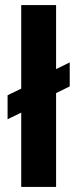

<svg xmlns="http://www.w3.org/2000/svg" viewBox="-20 -740 306 760"><path d="M138 -330 10 -268V-363L138 -425ZM138 -435 256 -493V-398L138 -340ZM64 0V-720H202V0Z"/></svg>

Font: Instrument Sans Condensed
Style: Bold
Weight: 700
Width: 3
Designer: Rodrigo Fuenzalida
Foundry: fragTYPE
Version: Version 1.000;gftools[0.9.28]